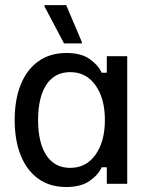

<svg xmlns="http://www.w3.org/2000/svg" viewBox="-20 -720 590 752"><path d="M239.2 12.5Q175 12.5 130 -20Q85 -52.5 61.2 -111.2Q37.5 -170 37.5 -250Q37.5 -330 61.2 -388.8Q85 -447.5 130.4 -480Q175.8 -512.5 240.8 -512.5Q297.5 -512.5 331.2 -488.8Q365 -465 378.3 -435H398.3V-500H478.3V0H398.3V-65H378.3Q365 -35 330.8 -11.2Q296.7 12.5 239.2 12.5ZM255 -62.5Q317.5 -62.5 354.2 -114.2Q390.8 -165.8 390.8 -250Q390.8 -334.2 354.2 -385.8Q317.5 -437.5 255 -437.5Q194.2 -437.5 161.7 -388.3Q129.2 -339.2 129.2 -250Q129.2 -160.8 161.7 -111.7Q194.2 -62.5 255 -62.5ZM300.8 -550H230.8L154.2 -695V-700H239.2L300.8 -555Z"/></svg>

Font: Familjen Grotesk Variable
Style: Regular
Weight: 400
Designer: Anders Wikstroem, Jonas Baeckman, Matilda Gysing, Kristian Moeller
Foundry: Familjen STHLM AB
Version: Version 2.000